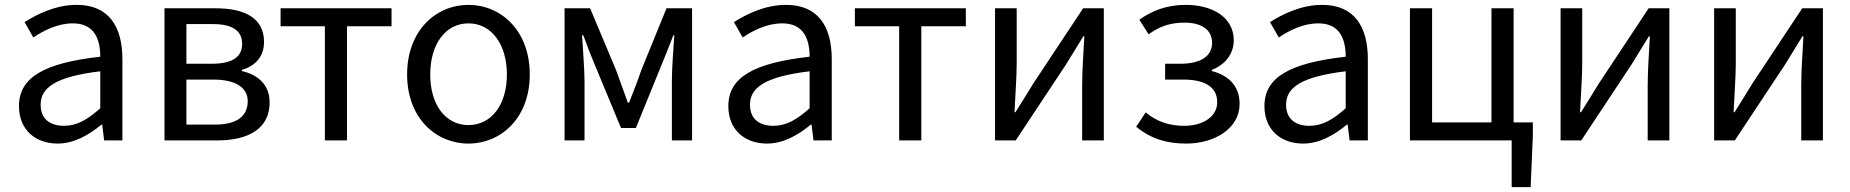

<svg xmlns="http://www.w3.org/2000/svg" viewBox="-20 -577 7603 789"><path d="M217 13C284 13 345 -22 397 -65H400L408 0H483V-334C483 -468 427 -557 295 -557C208 -557 131 -518 81 -486L117 -423C160 -452 217 -481 280 -481C369 -481 392 -414 392 -344C161 -318 58 -259 58 -141C58 -43 126 13 217 13ZM243 -60C189 -60 147 -85 147 -147C147 -217 209 -262 392 -284V-132C339 -85 296 -60 243 -60Z M656 0H873C999 0 1088 -47 1088 -156C1088 -233 1035 -271 974 -285V-290C1030 -306 1065 -345 1065 -405C1065 -504 984 -543 865 -543H656ZM746 -315V-478H855C939 -478 975 -448 975 -397C975 -346 940 -315 849 -315ZM746 -65V-250H857C950 -250 998 -216 998 -161C998 -100 954 -65 863 -65Z M1315 0H1406V-469H1589V-543H1133V-469H1315Z M1905 13C2038 13 2157 -91 2157 -271C2157 -452 2038 -557 1905 -557C1772 -557 1653 -452 1653 -271C1653 -91 1772 13 1905 13ZM1905 -63C1811 -63 1748 -146 1748 -271C1748 -396 1811 -481 1905 -481C1999 -481 2063 -396 2063 -271C2063 -146 1999 -63 1905 -63Z M2300 0H2382V-245C2382 -293 2375 -376 2372 -432H2377C2392 -390 2410 -344 2427 -304L2532 -51H2593L2696 -304C2712 -344 2731 -389 2747 -432H2751C2747 -376 2741 -293 2741 -245V0H2824V-543H2719L2615 -288C2600 -242 2582 -199 2565 -155H2560C2545 -199 2528 -242 2512 -288L2405 -543H2300Z M3132 13C3199 13 3260 -22 3312 -65H3315L3323 0H3398V-334C3398 -468 3342 -557 3210 -557C3123 -557 3046 -518 2996 -486L3032 -423C3075 -452 3132 -481 3195 -481C3284 -481 3307 -414 3307 -344C3076 -318 2973 -259 2973 -141C2973 -43 3041 13 3132 13ZM3158 -60C3104 -60 3062 -85 3062 -147C3062 -217 3124 -262 3307 -284V-132C3254 -85 3211 -60 3158 -60Z M3675 0H3766V-469H3949V-543H3493V-469H3675Z M4069 0H4154L4360 -311C4380 -344 4411 -394 4432 -428H4436C4432 -357 4427 -284 4427 -227V0H4516V-543H4431L4225 -232C4205 -199 4174 -149 4153 -116H4149C4152 -186 4158 -259 4158 -316V-543H4069Z M4855 13C4971 13 5074 -49 5074 -150C5074 -227 5024 -269 4960 -285V-290C5017 -312 5050 -358 5050 -411C5050 -509 4958 -557 4853 -557C4774 -557 4714 -533 4662 -496L4700 -436C4744 -467 4785 -484 4848 -484C4914 -484 4961 -457 4961 -401C4961 -348 4917 -315 4830 -315H4768V-250H4843C4932 -250 4982 -219 4982 -157C4982 -97 4922 -60 4847 -60C4792 -60 4739 -73 4688 -115L4649 -56C4713 -4 4779 13 4855 13Z M5335 13C5402 13 5463 -22 5515 -65H5518L5526 0H5601V-334C5601 -468 5545 -557 5413 -557C5326 -557 5249 -518 5199 -486L5235 -423C5278 -452 5335 -481 5398 -481C5487 -481 5510 -414 5510 -344C5279 -318 5176 -259 5176 -141C5176 -43 5244 13 5335 13ZM5361 -60C5307 -60 5265 -85 5265 -147C5265 -217 5327 -262 5510 -284V-132C5457 -85 5414 -60 5361 -60Z M6200 -74V-543H6109V-74H5865V-543H5774V0H6192V192H6270L6279 -17V-74Z M6393 0H6478L6684 -311C6704 -344 6735 -394 6756 -428H6760C6756 -357 6751 -284 6751 -227V0H6840V-543H6755L6549 -232C6529 -199 6498 -149 6477 -116H6473C6476 -186 6482 -259 6482 -316V-543H6393Z M7024 0H7109L7315 -311C7335 -344 7366 -394 7387 -428H7391C7387 -357 7382 -284 7382 -227V0H7471V-543H7386L7180 -232C7160 -199 7129 -149 7108 -116H7104C7107 -186 7113 -259 7113 -316V-543H7024Z"/></svg>

Font: Source Han Sans KR Regular
Style: Regular
Weight: 400
Designer: Ryoko NISHIZUKA (kana & ideographs); Paul D. Hunt (Latin, Greek & Cyrillic); Wenlong ZHANG (bopomofo); Sandoll Communica
Foundry: Adobe Systems Incorporated
Version: Version 1.004;PS 1.004;hotconv 1.0.82;makeotf.lib2.5.63406